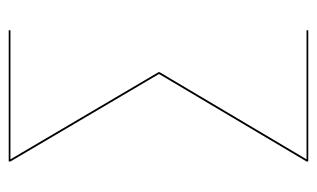

<svg xmlns="http://www.w3.org/2000/svg" viewBox="-162 -558 720 436"><g transform="rotate(-90 198.0 -340.0)"><path d="M347.2 -680.2V-676.3H54.2L252 -340.3V-337.4L54.2 -3.9H347.2V0H49.3V-3.9L248 -338.9L49.3 -676.3V-680.2Z"/></g></svg>

Font: Fira Sans Compressed Four
Style: Regular
Weight: 100
Width: 1
Designer: Carrois Corporate & Edenspiekermann AG
Foundry: Carrois Corporate GbR & Edenspiekermann AG
Version: Version 4.203;PS 004.203;hotconv 1.0.88;makeotf.lib2.5.64775